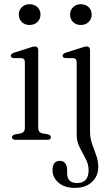

<svg xmlns="http://www.w3.org/2000/svg" viewBox="-20 -680 542 934"><path d="M123.5 -558.5Q101 -558.5 86.2 -572.8Q71.5 -587 71.5 -609Q71.5 -631 86.2 -645.2Q101 -659.5 123.5 -659.5Q147 -659.5 162 -645.2Q177 -631 177 -609Q177 -587.5 162 -573Q147 -558.5 123.5 -558.5ZM166 -435.5V-57.5Q166 -35.5 187 -31L213 -26.5Q227.5 -22.5 227.5 -12.5Q227.5 0 211 0H54.5Q38.5 0 38.5 -12.5Q38.5 -22 52.5 -26L80 -31Q101 -36 101 -57V-377.5Q101 -395.5 85.5 -397L45.5 -397.5Q32.5 -399.5 32.5 -409Q32.5 -418.5 47.5 -423.5L120 -446.5Q141 -454 148.5 -454Q166 -454 166 -435.5ZM373 -558.5Q350 -558.5 335.5 -572.8Q321 -587 321 -609Q321 -631 335.8 -645.2Q350.5 -659.5 373 -659.5Q396.5 -659.5 411.2 -645.2Q426 -631 426 -609Q426 -587.5 411.2 -573Q396.5 -558.5 373 -558.5ZM418 -40.5Q418 -8.5 428 20Q438 48.5 448 75.8Q458 103 458 131.5Q458 177 427 205.5Q396 234 344.5 234Q293 234 264.2 208.2Q235.5 182.5 235.5 147.5Q235.5 102.5 272 102.5Q287.5 102.5 297 114Q306.5 125.5 306.5 144.5V161.5Q306.5 210.5 354.5 210.5Q411 210 411 148Q411 119 396.5 92Q382 65 367.5 36.8Q353 8.5 353 -24V-377.5Q353 -395.5 337.5 -397L297.5 -397.5Q284.5 -399.5 284.5 -409Q284.5 -418.5 299.5 -423.5L371.5 -446.5Q382 -450 388.8 -452Q395.5 -454 401 -454Q418 -454 418 -435Z"/></svg>

Font: Fraunces 72pt S050 Light
Style: Regular
Weight: 300
Version: Version 1.000; ttfautohint (v1.8.3)